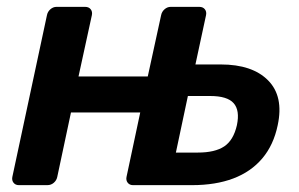

<svg xmlns="http://www.w3.org/2000/svg" viewBox="-20 -540 873 560"><path d="M35 0Q25 0 19.5 -7Q14 -14 16 -24L117 -496Q119 -506 127 -513Q135 -520 145 -520H228Q239 -520 244.5 -513Q250 -506 248 -496L209 -317H411L450 -496Q452 -506 460 -513Q468 -520 478 -520H561Q572 -520 577.5 -513Q583 -506 581 -496L550 -352H624Q716 -352 762 -305.5Q808 -259 790 -175Q778 -117 745 -78Q712 -39 660.5 -19.5Q609 0 540 0H368Q358 0 352.5 -7Q347 -14 349 -24L389 -212H187L147 -24Q145 -14 137 -7Q129 0 118 0ZM493 -95H557Q607 -95 634 -113Q661 -131 671 -175Q680 -218 661.5 -239Q643 -260 593 -260H528Z"/></svg>

Font: Rubik Medium
Style: Italic
Weight: 500
Italic angle: -12°
Designer: Hubert and Fischer
Foundry: Hubert and Fischer
Version: Version 2.300;gftools[0.9.30]